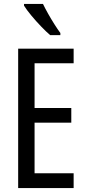

<svg xmlns="http://www.w3.org/2000/svg" viewBox="-20 -963 442 983"><path d="M357 0H73V-714H357V-639H157V-410H345V-335H157V-76H357ZM200 -943Q211 -920 226.5 -892.5Q242 -865 258.5 -839Q275 -813 289 -794V-783H237Q217 -800 190.5 -827.5Q164 -855 140 -884Q116 -913 103 -934V-943Z"/></svg>

Font: Noto Sans Hebrew ExtraCondensed
Style: Regular
Weight: 400
Width: 2
Designer: Monotype Design Team
Foundry: Monotype Imaging Inc.
Version: Version 2.004; ttfautohint (v1.8.4.7-5d5b)